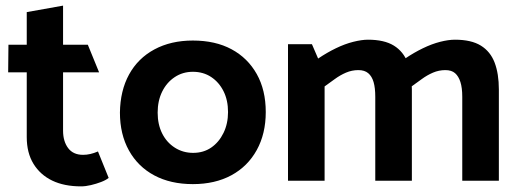

<svg xmlns="http://www.w3.org/2000/svg" viewBox="-20 -642 1843 682"><path d="M292 -483H204V-622L75 -599V-483H10L9 -385H75V-155Q75 -99 99 -60Q123 -21 165.5 -0.5Q208 20 268 20Q284 20 303 15.5Q322 11 339 4.5Q356 -2 366 -10L328 -104Q314 -98 301 -95Q288 -92 275 -92Q240 -92 222 -116Q204 -140 204 -178V-385H332Z M665 12Q586 12 528 -19Q470 -50 438 -107.5Q406 -165 406 -242Q407 -320 438.5 -377.5Q470 -435 528.5 -466.5Q587 -498 665 -498Q745 -498 802.5 -467Q860 -436 892 -379Q924 -322 924 -244Q924 -167 892 -109Q860 -51 802 -19.5Q744 12 665 12ZM666 -99Q703 -99 730.5 -118Q758 -137 774 -170Q790 -203 790 -244Q790 -286 774 -318Q758 -350 730 -368.5Q702 -387 665 -387Q629 -387 600.5 -368Q572 -349 556 -316.5Q540 -284 540 -242Q540 -200 556 -168Q572 -136 601 -117.5Q630 -99 666 -99Z M1133 0V-335Q1150 -347 1169 -361Q1188 -375 1209 -384Q1230 -393 1253 -393Q1275 -393 1288 -382Q1301 -371 1307 -350.5Q1313 -330 1313 -298V0H1443V-324Q1443 -380 1428 -419.5Q1413 -459 1379 -480Q1345 -501 1287 -501Q1265 -501 1235 -493.5Q1205 -486 1173 -470.5Q1141 -455 1110 -434L1088 -485H1003V0ZM1442 -335Q1459 -347 1478 -361Q1497 -375 1518 -384Q1539 -393 1562 -393Q1584 -393 1596.5 -382Q1609 -371 1615.5 -350.5Q1622 -330 1622 -298V0H1752V-324Q1752 -380 1737 -419.5Q1722 -459 1688 -480Q1654 -501 1596 -501Q1573 -501 1543.5 -493.5Q1514 -486 1482 -470.5Q1450 -455 1419 -434Z"/></svg>

Font: Catamaran
Style: Bold
Weight: 700
Designer: Pria Ravichandran
Version: Version 2.000